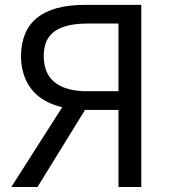

<svg xmlns="http://www.w3.org/2000/svg" viewBox="-20 -753 688 773"><path d="M457 -385.7V-658.2H333Q191.4 -658.2 164.1 -579.1Q156.2 -555.7 156.2 -527.3Q156.2 -392.6 318.4 -385.7Q326.2 -385.7 333 -385.7ZM320.3 -733.4H548.8V0H457V-310.5H322.3L130.9 0H25.4L230.5 -321.3Q101.6 -352.5 72.3 -464.8Q64.5 -494.1 64.5 -527.3Q66.4 -732.4 320.3 -733.4Z"/></svg>

Font: Taipei Sans TC Beta
Style: Regular
Weight: 400
Designer: JT Foundry
Foundry: JT Foundry
Version: Version 1.000